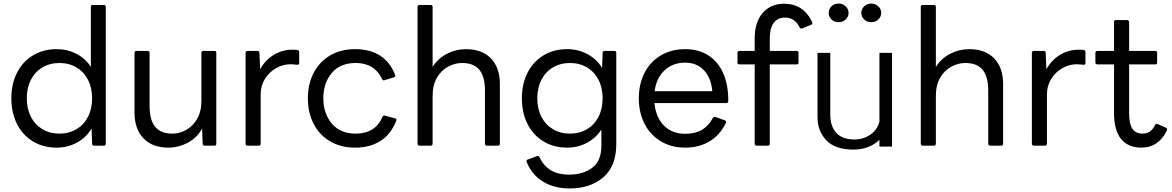

<svg xmlns="http://www.w3.org/2000/svg" viewBox="-20 -796 6605 1082"><path d="M44 -242Q44 -323 75.5 -385.5Q107 -448 165 -483.5Q223 -519 299 -519Q360 -519 411 -492.5Q462 -466 492 -419V-757Q492 -768 503 -768H565Q576 -768 576 -757V13Q576 25 565 25H511Q499 25 499 13L496 -72Q467 -22 414.5 7Q362 36 299 36Q223 36 165 0.5Q107 -35 75.5 -98Q44 -161 44 -242ZM499 -242Q499 -301 476 -346Q453 -391 411 -416Q369 -441 315 -441Q261 -441 219 -416Q177 -391 154 -346Q131 -301 131 -242Q131 -183 154 -138Q177 -93 219 -68Q261 -43 315 -43Q369 -43 411 -68Q453 -93 476 -138Q499 -183 499 -242Z M738 -162V-498Q738 -503 741 -506Q744 -509 749 -509H811Q823 -509 823 -498V-198Q823 -120 854.5 -81.5Q886 -43 951 -43Q991 -43 1028.5 -63.5Q1066 -84 1090.5 -125.5Q1115 -167 1115 -227V-498Q1115 -509 1126 -509H1189Q1199 -509 1199 -498V13Q1199 25 1189 25H1134Q1122 25 1122 13L1119 -72Q1091 -20 1038.5 8Q986 36 929 36Q839 36 788.5 -16.5Q738 -69 738 -162Z M1364 13V-498Q1364 -509 1376 -509H1430Q1442 -509 1442 -498L1446 -406Q1475 -458 1523 -487Q1571 -516 1628 -516Q1649 -516 1656 -514Q1666 -513 1666 -502V-441Q1666 -431 1656 -431Q1650 -431 1639 -432.5Q1628 -434 1618 -434Q1574 -434 1535 -411.5Q1496 -389 1472.5 -350.5Q1449 -312 1449 -265V13Q1449 25 1438 25H1376Q1364 25 1364 13Z M1715 -242Q1715 -323 1748 -386Q1781 -449 1841 -484Q1901 -519 1981 -519Q2065 -519 2122 -482.5Q2179 -446 2207 -373L2208 -369Q2208 -363 2199 -360L2147 -344L2143 -343Q2136 -343 2133 -351Q2090 -441 1985 -441Q1896 -441 1849 -384Q1802 -327 1802 -242Q1802 -157 1849.5 -100Q1897 -43 1985 -43Q2095 -43 2136 -138Q2140 -147 2150 -144L2207 -129Q2218 -126 2213 -116Q2184 -40 2124.5 -2Q2065 36 1981 36Q1901 36 1840.5 0.5Q1780 -35 1747.5 -98Q1715 -161 1715 -242Z M2333 13V-757Q2333 -768 2345 -768H2407Q2418 -768 2418 -757V-419Q2448 -467 2499 -493Q2550 -519 2606 -519Q2696 -519 2746.5 -467Q2797 -415 2797 -322V13Q2797 25 2787 25H2725Q2713 25 2713 13V-287Q2713 -364 2681.5 -402.5Q2650 -441 2584 -441Q2544 -441 2505.5 -420.5Q2467 -400 2442.5 -358.5Q2418 -317 2418 -257V13Q2418 25 2407 25H2345Q2333 25 2333 13Z M2948 117Q2947 115 2947 111Q2947 104 2954 103L3005 84Q3007 83 3010 83Q3017 83 3020 89Q3042 137 3082.5 162.5Q3123 188 3188 188Q3266 188 3317.5 149.5Q3369 111 3369 25V-66Q3339 -19 3288 8.5Q3237 36 3176 36Q3100 36 3042 0.5Q2984 -35 2952.5 -98Q2921 -161 2921 -242Q2921 -323 2952.5 -385.5Q2984 -448 3042 -483.5Q3100 -519 3176 -519Q3239 -519 3291.5 -490.5Q3344 -462 3373 -413L3376 -498Q3376 -509 3388 -509H3442Q3453 -509 3453 -498V17Q3453 140 3380 203Q3307 266 3190 266Q3103 266 3040 227.5Q2977 189 2948 117ZM3376 -242Q3376 -301 3353 -346Q3330 -391 3288 -416Q3246 -441 3192 -441Q3138 -441 3096 -416Q3054 -391 3031 -346Q3008 -301 3008 -242Q3008 -183 3031 -138Q3054 -93 3096 -68Q3138 -43 3192 -43Q3246 -43 3288 -68Q3330 -93 3353 -138Q3376 -183 3376 -242Z M3580 -242Q3580 -322 3612 -385Q3644 -448 3703.5 -483.5Q3763 -519 3841 -519Q3919 -519 3974 -482.5Q4029 -446 4057 -380Q4085 -314 4084 -227Q4084 -215 4072 -215H3668Q3676 -134 3722 -88Q3768 -42 3841 -42Q3898 -42 3936 -64.5Q3974 -87 3997 -131Q4001 -140 4012 -137L4064 -118Q4069 -117 4071 -113Q4073 -109 4071 -104Q4037 -34 3978 1Q3919 36 3841 36Q3763 36 3703.5 0Q3644 -36 3612 -99Q3580 -162 3580 -242ZM3669 -282H3994Q3988 -356 3947.5 -399.5Q3907 -443 3841 -443Q3772 -443 3725.5 -400Q3679 -357 3669 -282Z M4233 13V-433H4148Q4136 -433 4136 -443V-498Q4136 -509 4148 -509H4233V-579Q4233 -672 4278.5 -723.5Q4324 -775 4399 -775Q4508 -775 4557 -671L4558 -666Q4558 -659 4550 -656L4501 -636L4496 -635Q4490 -635 4486 -642Q4459 -697 4404 -697Q4362 -697 4340 -667Q4318 -637 4318 -577V-509H4469Q4480 -509 4480 -498V-443Q4480 -433 4469 -433H4318V13Q4318 25 4307 25H4245Q4233 25 4233 13Z M4890 -671Q4866 -671 4850 -686.5Q4834 -702 4834 -723Q4834 -745 4850 -760.5Q4866 -776 4890 -776Q4913 -776 4929.5 -760.5Q4946 -745 4946 -723Q4946 -702 4930 -686.5Q4914 -671 4890 -671ZM4706 -671Q4682 -671 4666 -686.5Q4650 -702 4650 -723Q4650 -745 4666 -760.5Q4682 -776 4706 -776Q4729 -776 4745.5 -760.5Q4762 -745 4762 -723Q4762 -702 4746 -686.5Q4730 -671 4706 -671ZM4791 47Q4686 47 4636.5 -5.5Q4587 -58 4587 -135V-498H4659V-150Q4659 -84 4693 -47Q4727 -10 4796 -10Q4845 -10 4884.5 -37Q4924 -64 4936 -111V-498H5007V30H4936V-8Q4909 18 4872 32.5Q4835 47 4791 47Z M5169 13V-757Q5169 -768 5181 -768H5243Q5254 -768 5254 -757V-419Q5284 -467 5335 -493Q5386 -519 5442 -519Q5532 -519 5582.5 -467Q5633 -415 5633 -322V13Q5633 25 5623 25H5561Q5549 25 5549 13V-287Q5549 -364 5517.5 -402.5Q5486 -441 5420 -441Q5380 -441 5341.5 -420.5Q5303 -400 5278.5 -358.5Q5254 -317 5254 -257V13Q5254 25 5243 25H5181Q5169 25 5169 13Z M5795 13V-498Q5795 -509 5807 -509H5861Q5873 -509 5873 -498L5877 -406Q5906 -458 5954 -487Q6002 -516 6059 -516Q6080 -516 6087 -514Q6097 -513 6097 -502V-441Q6097 -431 6087 -431Q6081 -431 6070 -432.5Q6059 -434 6049 -434Q6005 -434 5966 -411.5Q5927 -389 5903.5 -350.5Q5880 -312 5880 -265V13Q5880 25 5869 25H5807Q5795 25 5795 13Z M6258 -160V-433H6164Q6159 -433 6156 -436Q6153 -439 6153 -443V-498Q6153 -503 6156 -506Q6159 -509 6164 -509H6258V-673Q6258 -683 6269 -683H6331Q6336 -683 6339.5 -680Q6343 -677 6343 -673V-509H6491Q6501 -509 6501 -498V-443Q6501 -433 6491 -433H6343V-158Q6343 -98 6361.5 -70.5Q6380 -43 6420 -43Q6466 -43 6489 -91Q6494 -102 6503 -97L6551 -76Q6561 -71 6555 -59Q6508 36 6412 36Q6338 36 6298 -12.5Q6258 -61 6258 -160Z"/></svg>

Font: LINE Seed JP_TTF Regular
Style: Regular
Weight: 400
Designer: LINE & Fontrix & Fontworks
Version: Version 1.002